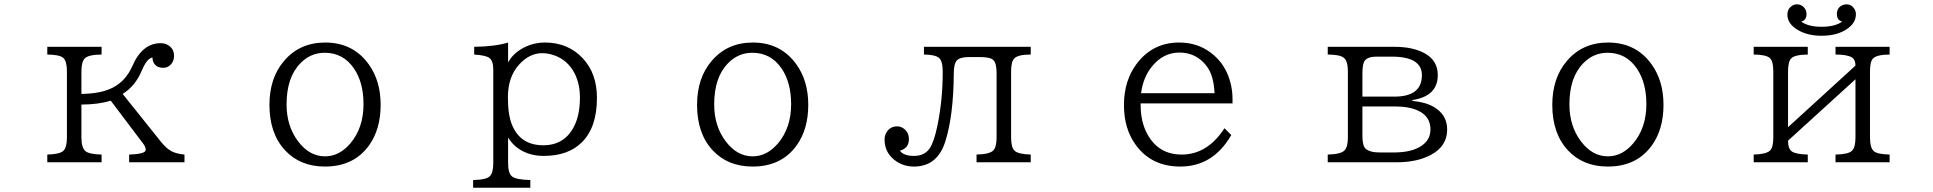

<svg xmlns="http://www.w3.org/2000/svg" viewBox="-20 -759 9040 898"><path d="M455.1 -540V-503.9Q393.1 -503.4 376 -485.4Q360.8 -469.2 360.8 -424.8V-319.8Q453.6 -320.8 508.3 -349.6Q568.8 -380.9 599.1 -450.2Q645.5 -557.1 731.4 -557.1Q751.5 -557.1 766.1 -547.9Q793.9 -531.2 793.9 -498.5Q793.9 -464.8 767.6 -448.2Q757.3 -441.9 743.2 -441.9Q710.4 -441.9 697.8 -467.3Q693.4 -477.1 692.9 -490.2Q667 -485.8 643.1 -428.7Q612.8 -356.4 553.7 -319.8L731 -98.1Q756.8 -65.4 781.7 -51.8Q805.2 -39.6 842.8 -36.1V0H584V-36.1Q661.6 -38.6 661.6 -58.1Q661.6 -71.3 649.9 -86.9L498 -288.1Q439 -270 360.8 -270V-116.2Q360.8 -68.4 379.4 -52.2Q397 -37.6 455.1 -36.1V0H201.2V-36.1Q260.7 -37.6 276.9 -54.2Q293 -69.8 293 -116.2V-424.8Q293 -471.2 276.9 -487.3Q260.3 -503.4 201.2 -503.9V-540Z M1501 -560.1Q1631.8 -560.1 1705.1 -457.5Q1760.3 -380.4 1760.3 -268.6Q1760.3 -154.8 1706.1 -79.1Q1634.8 20 1500 20Q1384.3 20 1313.5 -55.7Q1240.2 -134.3 1240.2 -268.6Q1240.2 -394.5 1308.6 -474.1Q1381.8 -560.1 1501 -560.1ZM1499 -512.2Q1432.6 -512.2 1385.3 -463.4Q1320.3 -397.5 1320.3 -271Q1320.3 -168.9 1374.5 -97.7Q1427.2 -27.8 1500.5 -27.8Q1567.4 -27.8 1619.1 -88.9Q1680.2 -161.6 1680.2 -271.5Q1680.2 -373 1635.7 -438.5Q1585.4 -512.2 1499 -512.2Z M2192.9 119.1V83Q2254.9 82 2271.5 64.5Q2287.1 48.3 2287.1 3.9V-433.1Q2287.1 -474.6 2269 -487.8Q2252 -500.5 2197.8 -503.9V-540Q2297.4 -541.5 2356.4 -560.1V-466.8Q2377.4 -505.4 2418.5 -529.8Q2469.2 -560.1 2528.8 -560.1Q2638.2 -560.1 2707 -484.9Q2772 -414.6 2772 -300.8Q2772 -163.1 2701.2 -93.3Q2637.7 -29.8 2522.5 -29.8Q2453.6 -29.8 2402.8 -65.4Q2375 -85.4 2356.4 -115.7V3.9Q2356.4 50.8 2374.5 65.9Q2393.1 81.5 2460.4 83V119.1ZM2516.1 -510.3Q2454.6 -510.3 2405.8 -454.6Q2355.5 -397.9 2355.5 -303.2Q2355.5 -218.3 2376.5 -170.9Q2416 -79.6 2521 -79.6Q2619.1 -79.6 2664.1 -166Q2692.4 -220.7 2692.4 -302.2Q2692.4 -379.4 2657.2 -433.6Q2622.1 -486.8 2560.5 -503.9Q2538.6 -510.3 2516.1 -510.3Z M3501 -560.1Q3631.8 -560.1 3705.1 -457.5Q3760.3 -380.4 3760.3 -268.6Q3760.3 -154.8 3706.1 -79.1Q3634.8 20 3500 20Q3384.3 20 3313.5 -55.7Q3240.2 -134.3 3240.2 -268.6Q3240.2 -394.5 3308.6 -474.1Q3381.8 -560.1 3501 -560.1ZM3499 -512.2Q3432.6 -512.2 3385.3 -463.4Q3320.3 -397.5 3320.3 -271Q3320.3 -168.9 3374.5 -97.7Q3427.2 -27.8 3500.5 -27.8Q3567.4 -27.8 3619.1 -88.9Q3680.2 -161.6 3680.2 -271.5Q3680.2 -373 3635.7 -438.5Q3585.4 -512.2 3499 -512.2Z M4301.3 -540H4800.8V-503.9Q4740.7 -503.9 4723.6 -485.4Q4709 -470.2 4709 -424.8V-116.2Q4709 -68.8 4725.1 -54.2Q4742.7 -37.6 4800.8 -36.1V0H4547.4V-36.1Q4608.9 -37.6 4626 -55.7Q4641.1 -71.8 4641.1 -116.2V-418Q4641.1 -463.4 4626 -478Q4611.8 -492.2 4562 -492.2H4511.2Q4469.7 -492.2 4454.6 -475.6Q4441.4 -460.9 4440.9 -418Q4439.9 -219.2 4401.4 -97.7Q4364.3 20 4254.9 20Q4209 20 4173.8 -3.4Q4117.2 -41 4117.2 -106Q4117.2 -126.5 4127.4 -142.1Q4144.5 -168 4175.8 -168Q4189 -168 4200.7 -161.6Q4231 -144.5 4231 -107.9Q4231 -65.9 4189 -54.2Q4206.1 -29.8 4254.9 -29.8Q4303.7 -29.8 4328.1 -64.9Q4348.1 -94.2 4363.8 -168.5Q4389.2 -290 4389.2 -423.3Q4389.2 -474.1 4371.6 -488.3Q4353.5 -503.4 4301.3 -503.9Z M5314.9 -275.4V-267.6Q5314.9 -189 5346.2 -131.8Q5398.4 -36.1 5506.8 -36.1Q5627 -36.1 5707 -159.2L5738.8 -127.4Q5653.8 20 5500.5 20Q5365.7 20 5292 -81.1Q5236.8 -156.7 5236.8 -268.1Q5236.8 -382.8 5298.3 -463.4Q5373 -560.1 5495.1 -560.1Q5580.6 -560.1 5644 -511.7Q5715.3 -458 5736.8 -364.7Q5744.6 -331.1 5744.6 -295.4V-275.4ZM5660.6 -323.2Q5656.7 -406.2 5624 -449.2Q5575.7 -513.2 5496.1 -513.2Q5421.4 -513.2 5368.7 -449.2Q5326.7 -398.4 5316.9 -323.2Z M6189.9 -540H6503.9Q6588.9 -540 6645 -508.8Q6704.6 -475.1 6704.6 -407.7Q6704.6 -309.1 6585.9 -291V-287.1Q6648.4 -281.2 6687 -258.3Q6748.5 -221.7 6748.5 -153.3Q6748.5 -76.2 6674.3 -35.6Q6609.4 0 6512.7 0H6189.9V-36.1Q6251.5 -37.6 6268.6 -55.7Q6284.2 -71.8 6284.2 -116.2V-425.3Q6284.2 -473.6 6265.1 -488.8Q6246.1 -503.9 6189.9 -503.9ZM6352.1 -307.1H6502Q6630.4 -307.1 6630.4 -407.2Q6630.4 -494.1 6489.7 -494.1H6417Q6378.4 -494.1 6363.3 -475.6Q6352.1 -460.9 6352.1 -416ZM6352.1 -261.2V-124Q6352.1 -78.1 6366.7 -64Q6386.2 -45.9 6433.6 -45.9H6499Q6576.2 -45.9 6621.1 -72.3Q6670.4 -101.1 6670.4 -153.3Q6670.4 -213.9 6614.3 -240.7Q6571.8 -261.2 6502.9 -261.2Z M7501 -560.1Q7631.8 -560.1 7705.1 -457.5Q7760.3 -380.4 7760.3 -268.6Q7760.3 -154.8 7706.1 -79.1Q7634.8 20 7500 20Q7384.3 20 7313.5 -55.7Q7240.2 -134.3 7240.2 -268.6Q7240.2 -394.5 7308.6 -474.1Q7381.8 -560.1 7501 -560.1ZM7499 -512.2Q7432.6 -512.2 7385.3 -463.4Q7320.3 -397.5 7320.3 -271Q7320.3 -168.9 7374.5 -97.7Q7427.2 -27.8 7500.5 -27.8Q7567.4 -27.8 7619.1 -88.9Q7680.2 -161.6 7680.2 -271.5Q7680.2 -373 7635.7 -438.5Q7585.4 -512.2 7499 -512.2Z M8596.2 -658.2Q8571.3 -663.6 8571.3 -693.8Q8571.3 -720.7 8594.2 -733.4Q8604.5 -738.8 8616.2 -738.8Q8639.6 -738.8 8652.8 -717.8Q8660.2 -706.1 8660.2 -692.4Q8660.2 -653.3 8622.1 -626Q8575.7 -591.8 8499.5 -591.8Q8435.5 -591.8 8390.6 -617.7Q8339.8 -646.5 8339.8 -690.9Q8339.8 -716.3 8358.9 -730Q8370.1 -738.8 8384.3 -738.8Q8404.3 -738.8 8417.5 -724.1Q8429.2 -711.4 8429.2 -693.8Q8429.2 -663.6 8404.3 -658.2Q8437 -633.8 8499 -633.8Q8563.5 -633.8 8596.2 -658.2ZM8182.1 -540H8435.1V-503.9Q8374 -503.4 8357.4 -485.4Q8342.8 -470.2 8342.8 -424.8V-164.1L8658.2 -452.1Q8657.7 -481.4 8640.1 -491.2Q8617.7 -503.9 8564.9 -503.9V-540H8817.9V-503.9Q8757.3 -503.4 8740.2 -485.4Q8726.1 -470.2 8726.1 -424.8V-116.2Q8726.1 -68.4 8743.7 -52.2Q8760.3 -37.6 8817.9 -36.1V0H8564.9V-36.1Q8625 -37.1 8642.1 -54.2Q8658.2 -69.8 8658.2 -116.2V-388.2L8342.8 -101.1Q8342.8 -63.5 8360.4 -50.8Q8378.9 -37.6 8435.1 -36.1V0H8182.1V-36.1Q8239.7 -37.6 8257.8 -54.2Q8273.9 -68.4 8273.9 -116.2V-424.8Q8273.9 -474.6 8256.3 -488.8Q8237.3 -503.4 8182.1 -503.9Z"/></svg>

Font: BIZ UDPMincho
Style: Regular
Weight: 400
Designer: TypeBank Co., Ltd.
Foundry: Morisawa Inc.
Version: Version 1.06